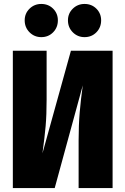

<svg xmlns="http://www.w3.org/2000/svg" viewBox="-20 -952 634 972"><path d="M550 0H378V-241Q378 -318 383.5 -383Q389 -448 399 -520L257 0H45V-695H216V-448Q216 -370 211 -313.5Q206 -257 195 -176L339 -695H550ZM273 -849Q273 -813 249 -788.5Q225 -764 189 -764Q154 -764 129.5 -788.5Q105 -813 105 -849Q105 -884 129.5 -908Q154 -932 189 -932Q225 -932 249 -908Q273 -884 273 -849ZM492 -849Q492 -813 468 -788.5Q444 -764 408 -764Q373 -764 348.5 -788.5Q324 -813 324 -849Q324 -884 348.5 -908Q373 -932 408 -932Q444 -932 468 -908Q492 -884 492 -849Z"/></svg>

Font: Fira Sans Condensed ExtraBold
Style: Regular
Weight: 800
Width: 3
Designer: Carrois Corporate & Edenspiekermann AG
Foundry: Carrois Corporate GbR & Edenspiekermann AG
Version: Version 4.203